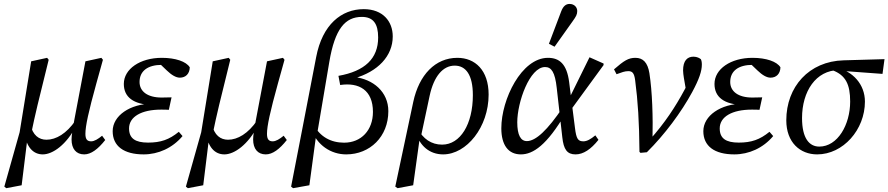

<svg xmlns="http://www.w3.org/2000/svg" viewBox="-20 -787 4604 995"><path d="M12.6 188.2 92.2 173.1 123.8 -83.7 143.5 -103C160.3 -185.7 180.2 -268.4 232.3 -477.2L224.2 -487.3L141.5 -469.2L81.7 -101.5L2.4 180.1L12.6 188.2ZM201.7 13.1C253.5 13.1 325.1 -37.6 375.7 -136.5L371.6 -162.9C324.9 -94.6 270.4 -62.9 220.8 -62.9C182 -62.9 149.4 -85.7 137.4 -143.1L107.8 -94.5C116.8 -27 150.7 13.1 201.7 13.1ZM416.3 13.1C451.7 13.1 488.1 -14 525.3 -61.4L509.1 -83.6C488.2 -66.6 469.3 -54.6 452.4 -54.6C431.5 -54.6 422.6 -65.7 422.6 -93.5C422.6 -133.6 438.6 -207.6 479.5 -355.3L513.4 -477.2L505.4 -487.3L422.7 -469.2L379.8 -242.9C354.8 -112.8 350.8 -85.7 350.8 -64.6C350.8 -15.2 375 13.1 416.3 13.1Z M724.5 13.1C800.1 13.1 873.9 -19.8 925.9 -81.8L906.7 -104C856.7 -63.1 812.5 -48 747.4 -48C680.7 -48 648.8 -69.8 648.8 -121.5C648.8 -182.2 713.3 -218.9 814.6 -218.9C829.8 -218.9 843.1 -218.9 855 -217.9L869 -282.5C843.1 -281.5 841.8 -281.5 817.7 -281.5C744.2 -281.5 703.2 -313.4 703.2 -362.2C703.2 -419 745.3 -450.9 819.6 -450.9C839.9 -450.9 857.1 -449 880.4 -443.9L875.4 -461.3L803.3 -461.2L844.6 -421.7C868.7 -398.5 891.8 -384.5 912 -384.5C942.1 -384.5 962.5 -404.5 963.5 -438C945.3 -468.3 889 -487.3 818.5 -487.3C705.8 -487.3 621.7 -429.4 621.7 -352.1C621.7 -283.2 672 -246.1 767.7 -242.9L769.7 -250C653.2 -249 563.9 -187.3 563.9 -107.2C563.9 -30 621.4 13.1 724.5 13.1Z M953.6 188.2 1033.2 173.1 1064.8 -83.7 1084.5 -103C1101.3 -185.7 1121.2 -268.4 1173.3 -477.2L1165.2 -487.3L1082.5 -469.2L1022.7 -101.5L943.4 180.1L953.6 188.2ZM1142.7 13.1C1194.5 13.1 1266.1 -37.6 1316.7 -136.5L1312.6 -162.9C1265.9 -94.6 1211.4 -62.9 1161.8 -62.9C1123 -62.9 1090.4 -85.7 1078.4 -143.1L1048.8 -94.5C1057.8 -27 1091.7 13.1 1142.7 13.1ZM1357.3 13.1C1392.7 13.1 1429.1 -14 1466.3 -61.4L1450.1 -83.6C1429.2 -66.6 1410.3 -54.6 1393.4 -54.6C1372.5 -54.6 1363.6 -65.7 1363.6 -93.5C1363.6 -133.6 1379.6 -207.6 1420.5 -355.3L1454.4 -477.2L1446.4 -487.3L1363.7 -469.2L1320.8 -242.9C1295.8 -112.8 1291.8 -85.7 1291.8 -64.6C1291.8 -15.2 1316 13.1 1357.3 13.1Z M1498.8 188.2 1583.3 173.1 1618.3 -86.6 1624.3 -97.6 1686.5 -465.6C1715.4 -637.8 1768.8 -699.4 1855.2 -699.4C1914.7 -699.4 1939.7 -663.6 1939.7 -592.7C1939.7 -483.9 1871.3 -418.1 1733.9 -393.9L1742.9 -346.5C1840.5 -361.1 1912.7 -320.2 1912.7 -207C1912.7 -112.3 1852 -47.6 1763.2 -47.6C1694.6 -47.6 1638.9 -78.3 1606.2 -139.2L1592.1 -120.1C1621.9 -33.9 1695.9 13.1 1774.1 13.1C1897.3 13.1 1992.5 -78.9 1992.5 -211C1992.5 -311.2 1913.7 -377.3 1814.6 -388.1L1815.8 -381C1937.7 -415.6 2015.3 -496.3 2015.3 -598.1C2015.3 -676.6 1963.7 -739.6 1865.1 -739.6C1749.3 -739.6 1650.5 -659.6 1618.5 -491.3L1548.6 -129L1488.6 180.1L1498.8 188.2Z M2040.5 188.2 2121.2 173.1 2156.1 -78.4 2161.3 -78.6 2206.5 -290.6C2228.4 -392.5 2275.9 -446.9 2336.4 -446.9C2394 -446.9 2430.5 -399.1 2430.5 -293.9C2430.5 -143.6 2365.6 -37.5 2271.1 -37.5C2215.6 -37.5 2172 -67.2 2144.1 -121.6L2133.9 -104.4C2153.9 -30.7 2206.8 13.1 2276.5 13.1C2398 13.1 2512.2 -128.3 2512.2 -296.8C2512.2 -423.2 2442.1 -487.3 2350.3 -487.3C2235.8 -487.3 2151.8 -399.3 2121.7 -259.3L2028.4 180.1L2040.5 188.2Z M2679.4 13.1C2741.9 13.1 2813.9 -33.7 2911.3 -200.6L2898.2 -232.6C2816.9 -111.7 2756.2 -55.8 2710.4 -55.8C2678.6 -55.8 2660.6 -86.5 2660.6 -153.4C2660.6 -257.1 2724.6 -439.6 2804.8 -439.6C2837.5 -439.6 2856.3 -413 2865.2 -331L2893.9 -76.4C2900.8 -12.1 2919.2 13.1 2962.6 13.1C3002.9 13.1 3042.3 -13.1 3081.4 -62.4L3065.2 -85.6C3041.2 -65.5 3021.4 -54.6 3003.5 -54.6C2975.7 -54.6 2966.7 -66.6 2959.6 -124.6L2943.6 -250L2940.6 -272.1L2929.6 -361C2917.6 -454.9 2879.5 -487.3 2819.8 -487.3C2682.6 -487.3 2578 -272.3 2578 -122.4C2578 -35.2 2614.2 13.1 2679.4 13.1ZM2933.7 -211.1 3107.9 -449.7V-457.8L3035 -490.2L2926.9 -270.8L2933.7 -211.1ZM2824.7 -560.1 2853.9 -544.9C2884.9 -588.7 2916.9 -633.4 2947.9 -677.2C2965.2 -701.4 2971.4 -711.8 2971.4 -730C2971.4 -749.4 2956.1 -766.6 2931.8 -766.6C2914.5 -766.6 2899.2 -757.3 2888.1 -727.6C2867.3 -671.8 2845.5 -615.9 2824.7 -560.1Z M3293.9 0 3299.1 5.1 3332.2 2C3424.4 -89.2 3511.2 -206.1 3567.2 -309.8C3603.2 -376.5 3617.2 -418.5 3617.2 -452.5C3617.2 -464.8 3615.2 -474 3612.1 -480.2C3605.9 -485.3 3592.8 -493.3 3573.6 -493.3C3541.4 -493.3 3519.9 -472.1 3519.9 -422C3519.9 -411.6 3522 -396.2 3524.1 -382.8L3536.3 -312.3L3548.9 -365.2C3542.9 -351.3 3537.8 -341.2 3527.9 -322.4C3479.8 -233.2 3426 -150.4 3346.2 -61.4L3361.4 -58.6C3364.4 -182.2 3360.3 -311.6 3345.4 -407.8C3336.4 -463.1 3312.3 -487.3 3272.9 -487.3C3236.7 -487.3 3214.2 -473 3162 -427.7L3175.1 -402.4C3202.8 -412.4 3217.8 -418.3 3235.7 -418.3C3256.6 -418.3 3266.6 -409.4 3271.6 -370.6C3285.6 -264.4 3292.8 -154.3 3293.9 0Z M3785.5 13.1C3861.1 13.1 3934.9 -19.8 3986.9 -81.8L3967.7 -104C3917.7 -63.1 3873.5 -48 3808.4 -48C3741.7 -48 3709.8 -69.8 3709.8 -121.5C3709.8 -182.2 3774.3 -218.9 3875.6 -218.9C3890.8 -218.9 3904.1 -218.9 3916 -217.9L3930 -282.5C3904.1 -281.5 3902.8 -281.5 3878.7 -281.5C3805.2 -281.5 3764.2 -313.4 3764.2 -362.2C3764.2 -419 3806.3 -450.9 3880.6 -450.9C3900.9 -450.9 3918.1 -449 3941.4 -443.9L3936.4 -461.3L3864.3 -461.2L3905.6 -421.7C3929.7 -398.5 3952.8 -384.5 3973 -384.5C4003.1 -384.5 4023.5 -404.5 4024.5 -438C4006.3 -468.3 3950 -487.3 3879.5 -487.3C3766.8 -487.3 3682.7 -429.4 3682.7 -352.1C3682.7 -283.2 3733 -246.1 3828.7 -242.9L3830.7 -250C3714.2 -249 3624.9 -187.3 3624.9 -107.2C3624.9 -30 3682.4 13.1 3785.5 13.1Z M4214.8 13.1C4349.1 13.1 4462.3 -114.6 4462.3 -260.6C4462.3 -350.4 4398.5 -418.7 4314.3 -436.7L4294.6 -422.8C4362.8 -397.1 4385.8 -349.2 4385.8 -260.7C4385.8 -140.5 4320.9 -27.3 4225.8 -27.3C4174 -27.3 4136.4 -70.1 4136.4 -175.3C4136.4 -312.9 4207.8 -423.2 4327.4 -423.7L4343.2 -419.6L4553.4 -404.1L4563.8 -480.5L4352 -474.4C4172.2 -469.4 4054.8 -337.2 4054.8 -163.5C4054.8 -49 4126.2 13.1 4214.8 13.1Z"/></svg>

Font: Source Serif Variable
Style: Italic
Weight: 389
Italic angle: -12°
Designer: Frank Grießhammer
Foundry: Adobe Systems Incorporated
Version: Version 3.001;hotconv 1.0.111;makeotfexe 2.5.65597